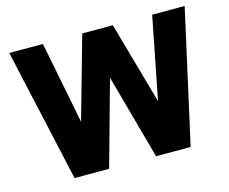

<svg xmlns="http://www.w3.org/2000/svg" viewBox="-99 -838 1166 976"><g transform="rotate(-15 484.5 -350.0)"><path d="M179 0 23 -700H200L285 -268L407 -700H568L690 -268L775 -700H946L790 0H608L485 -446L361 0Z"/></g></svg>

Font: Red Hat Display Black
Style: Regular
Weight: 900
Designer: Pentagram, MCKL
Foundry: Pentagram, MCKL
Version: Version 1.023; ttfautohint (v1.8.3)